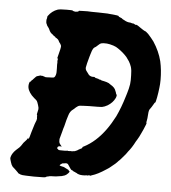

<svg xmlns="http://www.w3.org/2000/svg" viewBox="-51 -704 703 788"><g transform="rotate(5 300.5 -309.5)"><path d="M278 -657Q292 -656 322 -656Q354 -655 360 -655Q383 -653 399 -651L407 -649Q407 -648 407 -647Q409 -645 413 -644L415 -643L420 -641Q420 -641 421 -640Q422 -639 425 -637Q428 -635 431 -634Q444 -626 457 -626Q458 -626 459 -625.5Q460 -625 462 -624.5Q464 -624 466.5 -623.5Q469 -623 469 -623.5Q469 -624 471 -623Q480 -618 482 -618V-619V-620Q487 -618 501 -608Q505 -606 510 -602Q516 -598 521 -596Q523 -596 526 -593Q534 -587 541 -578Q544 -575 547 -571Q552 -565 558 -557Q583 -519 593 -479Q601 -443 601 -403Q601 -385 599 -370Q597 -351 593 -329.5Q589 -308 587 -308Q585 -308 581 -300Q575 -289 566 -277Q564 -273 563 -265Q562 -247 561 -241Q560 -237 560 -235Q560 -233 559 -229Q557 -223 559 -222Q561 -221 549 -194Q545 -185 542 -179Q534 -161 527 -150Q525 -147 522 -142Q509 -116 493 -97Q490 -93 486 -87Q477 -76 468 -66Q462 -59 458 -56Q449 -45 428 -29Q421 -23 411 -17Q378 5 354 12Q348 14 346 15V14L347 13H345Q338 13 335 15V14H333Q332 14 324 15Q305 16 296 11Q294 10 293 10Q293 9 292 9L291 8L287 7Q287 7 287 7Q287 6 284.5 5Q282 4 280 3.5Q278 3 276 1Q272 -2 270 -2Q267 -2 254 -23Q251 -28 244 -28Q233 -27 229 -26Q219 -20 219 -17Q219 -16 227 -14Q233 -13 236 -12L258 -1Q257 -1 257.5 0.5Q258 2 261 3L263 5H261Q260 6 260 7Q260 8 261 8L260 9Q259 9 258.5 9.5Q258 10 259 11Q257 11 256 13Q252 18 244 22Q232 27 217 28Q213 29 207.5 29.5Q202 30 194 30Q186 30 181 31Q176 32 175.5 32.5Q175 33 172 33Q166 35 166 36Q166 38 118 38Q76 37 70 36Q62 35 55 31Q51 29 51.5 28.5Q52 28 49 25.5Q46 23 43 19.5Q40 16 35 12Q30 8 28 6Q22 -1 19 -12Q18 -16 16 -22Q14 -28 15 -32Q18 -45 28 -57Q32 -62 48 -76Q54 -82 60 -92Q62 -96 68 -102Q77 -111 79 -116L81 -119V-116V-113L82 -114Q85 -116 92 -144Q101 -175 102 -176.5Q103 -178 105 -184.5Q107 -191 108 -192Q109 -194 109.5 -199Q110 -204 109 -205Q109 -205 109 -208Q110 -214 108 -216Q107 -217 108 -220Q111 -234 112 -239Q113 -244 109 -256Q105 -269 102.5 -272.5Q100 -276 91 -283Q79 -293 72 -304Q58 -325 66 -346Q67 -348 67.5 -348.5Q68 -349 69 -349Q70 -348 71.5 -350.5Q73 -353 74 -354.5Q75 -356 76 -356Q77 -356 80 -360Q84 -365 89.5 -370Q95 -375 96 -374Q97 -374 99.5 -375Q102 -376 102.5 -376Q103 -376 106 -377L108 -378L110 -377Q113 -377 115 -377Q117 -377 119 -376.5Q121 -376 121 -375.5Q121 -375 122.5 -375Q124 -375 125 -374.5Q126 -374 128 -373Q130 -372 144 -373Q162 -373 165 -375Q169 -378 171 -385Q174 -393 173 -413Q172 -431 173 -437Q173 -441 172.5 -442Q172 -443 173 -446Q175 -452 172 -454L171 -455L173 -463Q183 -500 182 -506Q181 -510 177 -516Q173 -520 171 -525Q168 -532 161 -536Q156 -538 156 -539Q156 -541 150 -544Q147 -546 147 -546Q147 -547 143 -550Q133 -556 128 -569Q127 -572 122.5 -578Q118 -584 118 -584V-585L117 -586Q117 -588 116 -589.5Q115 -591 114 -593V-595Q113 -594 113 -602V-608Q113 -609 114 -611Q116 -619 115 -620Q115 -620 117 -624Q132 -645 155 -653Q164 -656 192 -656Q217 -656 217 -655Q217 -653 223 -652Q225 -652 225.5 -651.5Q226 -651 229 -651Q232 -651 233 -651.5Q234 -652 237 -652Q242 -653 242 -655Q242 -656 243 -656Q244 -656 255 -656.5Q266 -657 278 -657ZM369 -532Q353 -533 346 -531Q341 -530 334 -523Q329 -518 325 -515Q317 -511 314 -506Q310 -500 305 -482Q303 -475 302 -472Q293 -440 291 -427Q290 -418 297 -410Q300 -406 303 -402Q308 -393 320 -391Q326 -391 329 -391Q331 -390 331 -390L335 -387H337L340 -386L345 -385Q347 -385 347 -384Q348 -382 355 -382Q356 -382 356 -381Q359 -379 371 -377Q381 -375 390 -371Q395 -368 399.5 -364.5Q404 -361 405 -361Q406 -361 406 -360.5Q406 -360 408 -358.5Q410 -357 411.5 -355.5Q413 -354 413.5 -353.5Q414 -353 416 -350Q418 -347 418 -347Q418 -347 420 -342L423 -335V-334Q423 -333 424.5 -329.5Q426 -326 427 -326Q428 -326 427 -323Q427 -318 424 -312Q415 -293 394 -280Q382 -273 371 -271Q363 -270 318 -270Q286 -269 279.5 -268Q273 -267 265 -260Q260 -255 255 -251Q241 -242 236 -223Q231 -209 224 -179Q222 -172 220.5 -168Q219 -164 218 -158Q213 -141 209 -125Q209 -122 209 -117Q209 -109 214 -103Q221 -95 220 -94Q219 -94 217 -95Q211 -96 207 -94Q203 -92 203 -87.5Q203 -83 206 -83Q207 -83 207 -82Q207 -81 209 -80Q211 -79 217 -79Q236 -78 248 -80V-79H254Q260 -80 263 -79Q269 -79 274 -81V-80H275Q278 -81 278 -81.5Q278 -82 279 -82Q280 -82 281.5 -83Q283 -84 285 -84.5Q287 -85 287.5 -86Q288 -87 290 -88Q295 -89 295 -91Q295 -92 298 -92Q306 -95 306 -100Q306 -101 311 -103Q360 -128 399 -182Q417 -207 433 -238Q451 -276 465 -323Q468 -331 469 -336Q475 -355 478 -374Q480 -389 479 -411Q479 -431 475 -445Q471 -457 465 -467Q460 -475 453 -484Q437 -502 416 -516Q408 -522 396 -526Q380 -531 369 -532Z"/></g></svg>

Font: TT2020 Style B
Style: Italic
Weight: 400
Italic angle: -15°
Version: Version 0.2.000